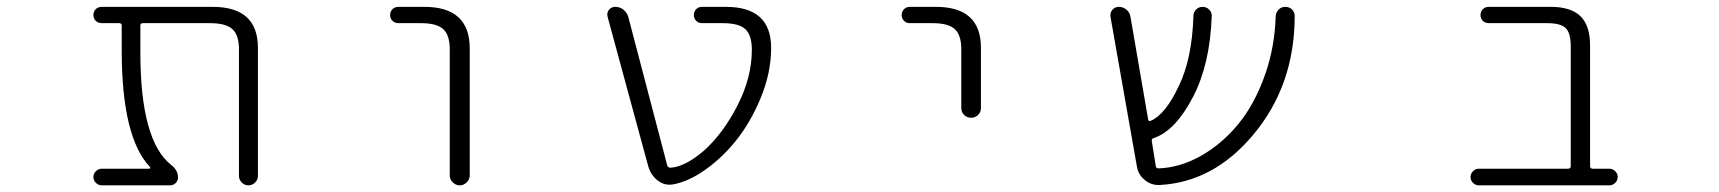

<svg xmlns="http://www.w3.org/2000/svg" viewBox="-20 -565 5040 563"><path d="M736.3 -48.8Q736.3 -38.1 728 -29.8Q719.7 -21.5 708.5 -21.5Q697.3 -21.5 689 -29.8Q680.7 -38.1 680.7 -48.8V-420.9Q680.7 -461.9 661.6 -479.5Q642.6 -497.1 595.7 -497.1H399.4Q391.6 -497.1 391.6 -490.2V-411.1Q391.6 -151.4 482.4 -81.1Q502 -65.4 502 -44.9Q502 -35.2 495.1 -28.3Q488.3 -21.5 478.5 -21.5H278.3Q268.6 -21.5 261.2 -28.8Q253.9 -36.1 253.9 -45.9Q253.9 -55.7 261.2 -63Q268.6 -70.3 278.3 -70.3H417Q419.9 -70.3 420.4 -72.3Q420.9 -74.2 419.9 -75.2Q337.9 -161.1 336.9 -411.1V-490.2Q336.9 -497.1 329.1 -497.1H278.3Q267.6 -497.1 260.7 -503.9Q253.9 -510.7 253.9 -521Q253.9 -531.2 260.7 -538.1Q267.6 -544.9 278.3 -544.9H603.5Q736.3 -544.9 736.3 -424.8Z M1148.4 -497.1Q1137.7 -497.1 1130.9 -503.9Q1124 -510.7 1124 -521Q1124 -531.2 1130.9 -538.1Q1137.7 -544.9 1148.4 -544.9H1224.6Q1356.4 -544.9 1357.4 -424.8V-50.8Q1357.4 -39.1 1348.6 -30.3Q1339.8 -21.5 1328.1 -21.5Q1316.4 -21.5 1307.6 -30.3Q1298.8 -39.1 1298.8 -50.8V-420.9Q1298.8 -461.9 1279.8 -479.5Q1260.7 -497.1 1214.8 -497.1Z M2043.9 -123Q2100.6 -173.8 2142.6 -255.9Q2184.6 -337.9 2184.6 -418.9Q2184.6 -461.9 2165.5 -479.5Q2146.5 -497.1 2099.6 -497.1H2038.1Q2028.3 -497.1 2021.5 -503.9Q2014.6 -510.7 2014.6 -521Q2014.6 -531.2 2021.5 -538.1Q2028.3 -544.9 2038.1 -544.9H2108.4Q2241.2 -544.9 2241.2 -424.8Q2241.2 -351.6 2210.4 -277.3Q2179.7 -203.1 2134.3 -147.9Q2088.9 -92.8 2032.2 -56.6Q1991.2 -31.2 1954.1 -24.4Q1948.2 -23.4 1942.4 -23.4Q1924.8 -23.4 1909.2 -35.2Q1888.7 -50.8 1880.9 -77.1L1761.7 -515.6Q1760.7 -519.5 1760.7 -522.5Q1760.7 -529.3 1765.6 -536.1Q1772.5 -544.9 1784.2 -544.9Q1797.9 -544.9 1808.1 -536.6Q1818.4 -528.3 1822.3 -515.6L1936.5 -80.1Q1938.5 -73.2 1946.3 -73.2Q1989.3 -76.2 2043.9 -123Z M2647.5 -497.1Q2637.7 -497.1 2630.9 -503.9Q2624 -510.7 2624 -521Q2624 -531.2 2630.9 -538.1Q2637.7 -544.9 2647.5 -544.9H2724.6Q2856.4 -544.9 2856.4 -424.8V-248Q2856.4 -236.3 2848.1 -228Q2839.8 -219.7 2827.6 -219.7Q2815.4 -219.7 2807.1 -228Q2798.8 -236.3 2798.8 -248V-420.9Q2798.8 -461.9 2779.8 -479.5Q2760.7 -497.1 2714.8 -497.1Z M3768.6 -537.1Q3776.4 -529.3 3776.4 -518.6Q3776.4 -313.5 3653.3 -168Q3538.1 -31.2 3380.9 -22.5Q3378.9 -22.5 3377 -22.5Q3354.5 -22.5 3336.9 -37.1Q3317.4 -52.7 3313.5 -78.1L3236.3 -515.6Q3234.4 -527.3 3241.7 -536.1Q3249 -544.9 3260.7 -544.9Q3273.4 -544.9 3283.2 -536.6Q3293 -528.3 3294.9 -515.6L3346.7 -214.8Q3347.7 -208 3354.5 -210.9Q3397.5 -229.5 3436.5 -312.5Q3475.6 -392.6 3479.5 -518.6Q3479.5 -529.3 3487.3 -537.1Q3495.1 -544.9 3506.3 -544.9Q3517.6 -544.9 3525.4 -537.1Q3533.2 -529.3 3533.2 -518.6Q3528.3 -377 3478.5 -281.2Q3426.8 -181.6 3363.3 -160.2Q3356.4 -158.2 3357.4 -151.4L3369.1 -78.1Q3370.1 -71.3 3377 -71.3Q3437.5 -73.2 3497.1 -105.5Q3559.6 -139.6 3609.4 -199.2Q3659.2 -258.8 3690.4 -348.6Q3717.8 -426.8 3720.7 -517.6Q3721.7 -529.3 3729.5 -537.1Q3737.3 -544.9 3749 -544.9Q3760.7 -544.9 3768.6 -537.1Z M4585.9 -428.7Q4585.9 -467.8 4571.3 -482.4Q4556.6 -497.1 4516.6 -497.1H4345.7Q4335 -497.1 4328.1 -503.9Q4321.3 -510.7 4321.3 -521Q4321.3 -531.2 4328.1 -538.1Q4335 -544.9 4345.7 -544.9H4527.3Q4585.9 -544.9 4614.3 -517.6Q4642.6 -490.2 4642.6 -431.6V-78.1Q4642.6 -70.3 4650.4 -70.3H4699.2Q4709 -70.3 4716.3 -63Q4723.6 -55.7 4723.6 -45.9Q4723.6 -36.1 4716.3 -28.8Q4709 -21.5 4699.2 -21.5H4316.4Q4306.6 -21.5 4299.3 -28.8Q4292 -36.1 4292 -45.9Q4292 -55.7 4299.3 -63Q4306.6 -70.3 4316.4 -70.3H4578.1Q4585.9 -70.3 4585.9 -78.1Z"/></svg>

Font: Rounded Mgen+ 1mn light
Style: Regular
Weight: 200
Designer: [Source Han Sans]
Ryoko NISHIZUKA  (kana & ideographs); Paul D. Hunt (Latin, Greek & Cyrillic); Wenlong ZHANG  (bopomofo
Version: Version 1.059.20150602